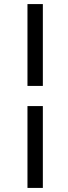

<svg xmlns="http://www.w3.org/2000/svg" viewBox="-20 -795 336 945"><path d="M190.9 -774.9V-372.1H115.2V-774.9ZM190.9 -272.9V129.9H115.2V-272.9Z"/></svg>

Font: Rawline Medium
Style: Italic
Weight: 500
Italic angle: -12°
Designer: Matt McInerney, Pablo Impallari, Rodrigo Fuenzalida
Foundry: Matt McInerney, Pablo Impallari, Rodrigo Fuenzalida
Version: Version 4.020;PS 004.020;hotconv 1.0.88;makeotf.lib2.5.64775